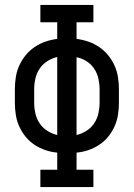

<svg xmlns="http://www.w3.org/2000/svg" viewBox="-20 -755 540 775"><path d="M143 0V-70H211V-139Q187 -141 163.5 -149Q140 -157 119.5 -170.5Q99 -184 83.5 -203Q68 -222 58 -244Q48 -266 44 -290.5Q40 -315 40 -339V-396Q40 -420 44 -444.5Q48 -469 58 -491Q68 -513 83.5 -532Q99 -551 119.5 -565Q140 -579 163.5 -587Q187 -595 211 -598V-665H143V-735H357V-665H289V-598Q313 -595 336.5 -587Q360 -579 380.5 -565Q401 -551 416.5 -532Q432 -513 442 -491Q452 -469 456 -444.5Q460 -420 460 -396V-339Q460 -315 456 -290.5Q452 -266 442 -244Q432 -222 416.5 -203Q401 -184 380.5 -170.5Q360 -157 336.5 -149Q313 -141 289 -139V-70H357V0ZM211 -210V-525Q190 -520 171 -508Q152 -496 140 -478Q128 -460 123 -438.5Q118 -417 118 -396V-339Q118 -318 123 -296.5Q128 -275 140 -257Q152 -239 171 -227Q190 -215 211 -210ZM289 -210Q310 -215 329 -227Q348 -239 360 -257Q372 -275 377 -296.5Q382 -318 382 -339V-396Q382 -417 377 -438.5Q372 -460 360 -478Q348 -496 329 -508Q310 -520 289 -524Z"/></svg>

Font: Iosevka Gothic
Style: Regular
Weight: 400
Monospace: yes
Designer: Belleve Invis
Foundry: Belleve Invis
Version: Version 15.5.1; ttfautohint (v1.8.4)